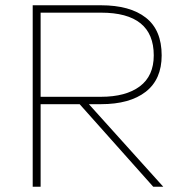

<svg xmlns="http://www.w3.org/2000/svg" viewBox="-20 -708 700 728"><path d="M104 -688H363Q473 -688 533 -641Q593 -594 593 -498Q593 -407 532.5 -360Q472 -313 363 -313H317L599 0H561L282 -313H134V0H104ZM363 -660H134V-341H363Q457 -341 510 -380.5Q563 -420 563 -498Q563 -660 363 -660Z"/></svg>

Font: Roundo ExtraLight
Style: Regular
Weight: 250
Designer: Namrata Goyal (Gurmukhi), Shiva Nallaperumal (Latin)
Foundry: Indian Type Foundry
Version: Version 1.000;PS 1.0;hotconv 1.0.88;makeotf.lib2.5.647800